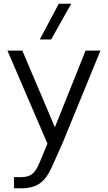

<svg xmlns="http://www.w3.org/2000/svg" viewBox="-20 -772 580 1032"><path d="M55 180H95Q131 180 152 164Q173 148 191 106L235 0L20 -500H100L275 -88L440 -500H520L315 0L258 127Q231 188 193.5 214Q156 240 95 240H55ZM296 -752H363L255 -560H194Z"/></svg>

Font: Goli Light
Style: Regular
Weight: 300
Designer: jaikishan Patel
Foundry: MagicType
Version: Version 1.000